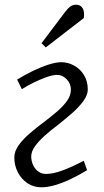

<svg xmlns="http://www.w3.org/2000/svg" viewBox="-20 -784 445 818"><path d="M53 -445Q87 -466 121.5 -482.5Q156 -499 187.5 -509Q219 -519 241 -519Q270 -519 296 -504.5Q322 -490 338 -464Q354 -438 354 -402Q354 -379 334.5 -352.5Q315 -326 285.5 -300.5Q256 -275 227 -252Q196 -229 170 -205.5Q144 -182 128.5 -160Q113 -138 113 -117Q113 -100 120 -83Q127 -66 141.5 -54.5Q156 -43 176 -43Q206 -43 245.5 -57.5Q285 -72 337 -99L351 -59Q315 -37 280 -20.5Q245 -4 213.5 5Q182 14 156 14Q123 14 97 -3.5Q71 -21 56 -50Q41 -79 41 -113Q41 -139 59 -164.5Q77 -190 106.5 -215.5Q136 -241 170 -266Q200 -289 225.5 -311Q251 -333 266.5 -355.5Q282 -378 282 -402Q282 -428 264 -446.5Q246 -465 223 -465Q205 -465 177 -455Q149 -445 121 -431Q93 -417 73 -404ZM255 -730Q269 -749 280 -756.5Q291 -764 304 -764Q323 -764 332 -749Q341 -734 337 -707L175 -582L157 -600Z"/></svg>

Font: Literata 18pt Light
Style: Italic
Weight: 300
Italic angle: -2°
Designer: Latin by Veronika Burian and Jose Scaglione. Greek by Irene Vlachou. Cyrillic by Vera Evstafieva
Foundry: TypeTogether
Version: Version 3.103;gftools[0.9.29]